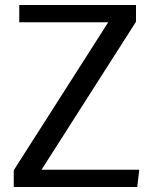

<svg xmlns="http://www.w3.org/2000/svg" viewBox="-20 -748 611 768"><path d="M529 0H35V-67L413 -659H57V-728H524V-661L146 -69H537Z"/></svg>

Font: Rosario
Style: Regular
Weight: 400
Designer: Hector Gatti
Foundry: Omnibus-Type
Version: Version 1.004